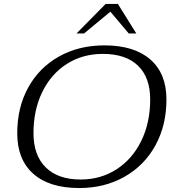

<svg xmlns="http://www.w3.org/2000/svg" viewBox="-20 -939 889 969"><path d="M67 -266Q67 -397 122.5 -497.5Q178 -598 278 -654Q378 -710 507 -710Q657 -710 738.5 -639Q820 -568 820 -437Q820 -307 764.5 -205.5Q709 -104 608.5 -47Q508 10 380 10Q229 10 148 -62Q67 -134 67 -266ZM738 -437Q738 -548 676.5 -607.5Q615 -667 499 -667Q397 -667 317.5 -616.5Q238 -566 193.5 -475Q149 -384 149 -267Q149 -155 211 -94Q273 -33 387 -33Q488 -33 568 -84.5Q648 -136 693 -228Q738 -320 738 -437ZM513 -919H575L668 -770H630L537 -880L404 -770H366Z"/></svg>

Font: Fahkwang Light
Style: Italic
Weight: 300
Italic angle: -10°
Version: Version 1.000; ttfautohint (v1.6)